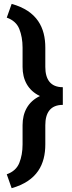

<svg xmlns="http://www.w3.org/2000/svg" viewBox="-20 -800 372 997"><path d="M40.5 177.2C174.3 139.2 215.3 52.2 215.3 -50.3V-149.9C215.3 -214.4 241.7 -255.4 306.2 -255.4V-347.2C241.7 -347.2 215.3 -388.2 215.3 -452.6V-552.7C215.3 -654.8 174.3 -742.7 40.5 -779.8L15.1 -708.5C46.9 -697.3 68.8 -677.7 80.1 -649.9C91.3 -621.6 97.2 -589.4 97.2 -552.7V-452.6C97.2 -386.2 125 -330.6 187.5 -301.3C125 -272 97.2 -216.3 97.2 -149.9V-50.3C97.2 -13.7 91.3 18.6 80.1 46.4C68.8 74.2 46.9 93.8 15.1 105Z"/></svg>

Font: Vazirmatn SemiBold
Style: Regular
Weight: 600
Designer: Saber Rastikerdar
Foundry: Saber Rastikerdar
Version: Version 33.003